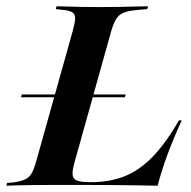

<svg xmlns="http://www.w3.org/2000/svg" viewBox="-46 -591 607 611"><path d="M21 -281.5 23.4 -290.3H354L351.6 -281.5ZM107.3 -2.4Q79 -2.4 54 -2Q29 -1.6 8.9 -1.2Q-11.3 -0.8 -25.8 0L-23.4 -8.9L-3.2 -10.5Q19.4 -13.7 33.1 -19.8Q46.8 -25.8 54.4 -39.1Q62.1 -52.4 69.4 -78.2L185.5 -492.7Q192.7 -518.5 193.1 -532.3Q193.5 -546 183.9 -552Q174.2 -558.1 152.4 -559.7L131.5 -562.1L133.9 -571Q147.6 -571 168.1 -570.2Q188.7 -569.4 214.1 -569Q239.5 -568.5 268.5 -568.5H267.7H270.2Q303.2 -568.5 332.3 -569Q361.3 -569.4 384.7 -570.2Q408.1 -571 425 -571L422.6 -562.1L387.1 -558.9Q362.1 -556.5 347.2 -550.4Q332.3 -544.4 323.8 -530.6Q315.3 -516.9 308.1 -492.7L191.1 -74.2Q179.8 -35.5 189.1 -23.4Q198.4 -11.3 238.7 -11.3H244.4Q301.6 -11.3 348.8 -29.4Q396 -47.6 438.7 -91.1Q481.5 -134.7 523.4 -208.1H532.3Q504.8 -147.6 486.3 -97.2Q467.7 -46.8 455.6 0Q421 -0.8 389.1 -1.2Q357.3 -1.6 322.2 -2Q287.1 -2.4 240.3 -2.4H113.7Z"/></svg>

Font: Playfair 144pt
Style: Bold Italic
Weight: 700
Italic angle: -15.6°
Designer: Claus Eggers Sørensen
Foundry: Claus Eggers Sørensen
Version: Version 2.203